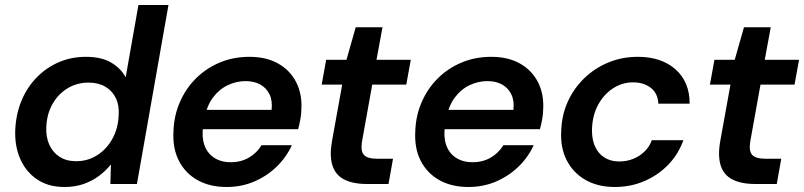

<svg xmlns="http://www.w3.org/2000/svg" viewBox="-20 -735 3212 767"><path d="M237 12Q173 12 128 -18.5Q83 -49 60.5 -101Q38 -153 41 -218Q44 -280 66 -333Q88 -386 126.5 -425.5Q165 -465 215 -486.5Q265 -508 323 -508Q386 -508 425 -484.5Q464 -461 482 -426L533 -715H653L527 0H421L423 -77H422Q402 -52 375 -32Q348 -12 314 0Q280 12 237 12ZM284 -91Q331 -91 369 -115.5Q407 -140 429.5 -181.5Q452 -223 454 -274Q457 -313 443 -342.5Q429 -372 401 -388.5Q373 -405 334 -405Q287 -405 249.5 -382Q212 -359 189.5 -319Q167 -279 165 -228Q163 -189 176.5 -158Q190 -127 217.5 -109Q245 -91 284 -91Z M885 12Q818 12 769 -15.5Q720 -43 694.5 -93Q669 -143 673 -211Q675 -273 698.5 -327Q722 -381 762.5 -421.5Q803 -462 857.5 -485Q912 -508 977 -508Q1044 -508 1091.5 -481Q1139 -454 1163 -407Q1187 -360 1184 -301Q1184 -281 1180 -259Q1176 -237 1171 -219H759L772 -296H1065Q1069 -333 1056.5 -358.5Q1044 -384 1019.5 -397.5Q995 -411 961 -411Q924 -411 889.5 -394.5Q855 -378 830.5 -345Q806 -312 797 -262L792 -233Q785 -190 796 -157Q807 -124 834.5 -105.5Q862 -87 902 -87Q943 -87 974.5 -105.5Q1006 -124 1025 -155H1146Q1124 -107 1085.5 -69.5Q1047 -32 996 -10Q945 12 885 12Z M1446 0Q1390 0 1355 -18Q1320 -36 1308 -74Q1296 -112 1306 -170L1347 -397H1265L1283 -496H1364L1401 -626H1508L1484 -496H1621L1603 -397H1467L1426 -169Q1420 -130 1434.5 -115.5Q1449 -101 1484 -101H1550L1532 0Z M1851 12Q1784 12 1735 -15.5Q1686 -43 1660.5 -93Q1635 -143 1639 -211Q1641 -273 1664.5 -327Q1688 -381 1728.5 -421.5Q1769 -462 1823.5 -485Q1878 -508 1943 -508Q2010 -508 2057.5 -481Q2105 -454 2129 -407Q2153 -360 2150 -301Q2150 -281 2146 -259Q2142 -237 2137 -219H1725L1738 -296H2031Q2035 -333 2022.5 -358.5Q2010 -384 1985.5 -397.5Q1961 -411 1927 -411Q1890 -411 1855.5 -394.5Q1821 -378 1796.5 -345Q1772 -312 1763 -262L1758 -233Q1751 -190 1762 -157Q1773 -124 1800.5 -105.5Q1828 -87 1868 -87Q1909 -87 1940.5 -105.5Q1972 -124 1991 -155H2112Q2090 -107 2051.5 -69.5Q2013 -32 1962 -10Q1911 12 1851 12Z M2436 12Q2368 12 2318.5 -16.5Q2269 -45 2243.5 -95.5Q2218 -146 2222 -212Q2224 -276 2248.5 -329.5Q2273 -383 2314.5 -423Q2356 -463 2410.5 -485.5Q2465 -508 2528 -508Q2622 -508 2678.5 -458Q2735 -408 2735 -321H2610Q2608 -362 2580 -384Q2552 -406 2509 -406Q2466 -406 2429.5 -382.5Q2393 -359 2370 -317.5Q2347 -276 2345 -221Q2344 -191 2351 -166.5Q2358 -142 2372.5 -125Q2387 -108 2407.5 -99Q2428 -90 2454 -90Q2483 -90 2508.5 -100Q2534 -110 2554 -129Q2574 -148 2584 -175H2710Q2690 -119 2649.5 -77Q2609 -35 2554 -11.5Q2499 12 2436 12Z M2997 0Q2941 0 2906 -18Q2871 -36 2859 -74Q2847 -112 2857 -170L2898 -397H2816L2834 -496H2915L2952 -626H3059L3035 -496H3172L3154 -397H3018L2977 -169Q2971 -130 2985.5 -115.5Q3000 -101 3035 -101H3101L3083 0Z"/></svg>

Font: DM Sans 28pt SemiBold
Style: Italic
Weight: 600
Italic angle: -10°
Version: Version 4.004;gftools[0.9.30]